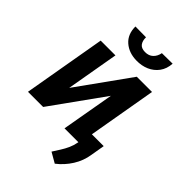

<svg xmlns="http://www.w3.org/2000/svg" viewBox="-265 -851 1158 1158"><g transform="rotate(45 314.0 -272.5)"><path d="M165.5 -192.4 406.2 -528.3H536.1L444.3 0H317.9L377 -336.4L135.7 0H6.3L98.1 -528.3H224.1ZM412.6 -735.8 503.4 -736.8Q500.5 -690.9 477.1 -658.9Q453.6 -627 416.5 -610.8Q379.4 -594.7 335 -595.7Q270.5 -596.7 228.3 -633.5Q186 -670.4 186 -736.8L277.3 -735.8Q276.4 -706.5 289.8 -687.7Q303.2 -668.9 335.4 -668.5Q367.7 -668 387.5 -686.8Q407.2 -705.6 412.6 -735.8ZM561 -91.3 545.9 -2.4Q537.1 56.2 505.4 106.4Q473.6 156.7 427.2 192.4L361.8 154.8Q377.4 130.4 392.3 106.9Q407.2 83.5 418.7 58.1Q430.2 32.7 435.5 3.9L452.1 -91.3Z"/></g></svg>

Font: Roboto SemiBold
Style: Italic
Weight: 600
Designer: Christian Robertson
Foundry: Google
Version: Version 3.009; 2024